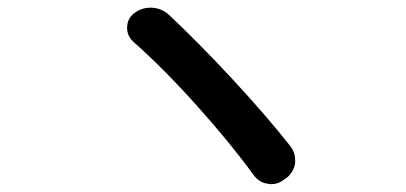

<svg xmlns="http://www.w3.org/2000/svg" viewBox="-20 -591 1040 492"><path d="M321.3 -484.4Q305.7 -499 305.7 -519.5Q305.7 -543 323.2 -556.6Q341.8 -571.3 365.2 -571.3Q367.2 -571.3 368.2 -571.3Q393.6 -570.3 412.1 -553.7Q487.3 -483.4 575.2 -388.7Q663.1 -293.9 724.6 -215.8Q736.3 -200.2 736.3 -181.6Q736.3 -177.7 736.3 -172.9Q732.4 -149.4 713.9 -134.8L708 -130.9Q693.4 -119.1 675.8 -119.1Q671.9 -119.1 667 -120.1Q643.6 -123 629.9 -142.6Q569.3 -225.6 484.9 -319.8Q400.4 -414.1 321.3 -484.4Z"/></svg>

Font: Gen Jyuu Gothic Medium
Style: Regular
Weight: 500
Designer: [Source Han Sans]
Ryoko NISHIZUKA  (kana & ideographs); Paul D. Hunt (Latin, Greek & Cyrillic); Wenlong ZHANG  (bopomofo
Version: Version 1.002.20150607